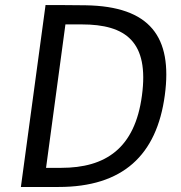

<svg xmlns="http://www.w3.org/2000/svg" viewBox="-20 -743 718 763"><path d="M161 -723 63 0H213C467 0 603 -125 635 -365C666 -596 577 -718 320 -722C262 -723 169 -723 161 -723ZM240 -646H305C480 -646 573 -577 544 -363C516 -153 399 -76 223 -76H163Z"/></svg>

Font: United Sans
Style: Italic
Weight: 400
Italic angle: -8°
Designer: Pablo Impallari, Rodrigo Fuenzalida (Modified by Dan O. Williams)
Version: Version 1.000;PS 001.000;hotconv 1.0.88;makeotf.lib2.5.64775